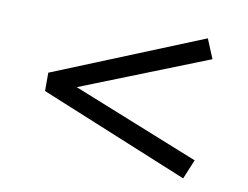

<svg xmlns="http://www.w3.org/2000/svg" viewBox="-56 -624 760 588"><g transform="rotate(10 324.0 -330.0)"><path d="M546 -113 83 -303V-360L546 -548.5L571 -488L176.5 -331.5L571 -173.5Z"/></g></svg>

Font: Geologica Cursive ExtraLight
Style: Regular
Weight: 250
Designer: Sindre Bremnes, Frode Helland
Foundry: Monokrom Skriftforlag AS
Version: Version 1.010;gftools[0.9.28]